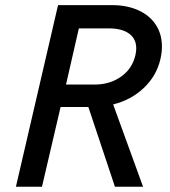

<svg xmlns="http://www.w3.org/2000/svg" viewBox="-20 -709 648 730"><path d="M200.7 -689.5H406.7Q461.4 -689.5 504.4 -670.7Q547.4 -651.9 571.5 -616.2Q595.7 -580.6 595.7 -531.7Q595.7 -509.8 589.8 -483.9Q575.2 -420.4 526.6 -374.5Q478 -328.6 410.2 -312L523.9 1H417L315.9 -302.2H210.4L139.6 1H40.5ZM349.1 -387.7Q403.8 -390.1 443.8 -420.2Q483.9 -450.2 495.1 -500.5Q498 -513.7 498 -525.4Q498 -561.5 470.7 -581.3Q443.4 -601.1 393.6 -601.1H279.8L231 -387.7Z"/></svg>

Font: Acari Sans Medium
Style: Italic
Weight: 500
Italic angle: -13°
Designer: Alfredo Marco Pradil and Stefan Peev
Foundry: Hanken Design Co.
Version: Version 1.045